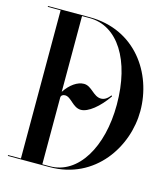

<svg xmlns="http://www.w3.org/2000/svg" viewBox="-106 -783 758 866"><g transform="rotate(15 273.0 -350.0)"><path d="M206 -700H11V-696H71V-4H11V0H206C419 0 536 -184 536 -350C536 -526 419 -700 206 -700ZM171 -4V-315C171 -325 179 -331 190 -331C219 -331 237 -286 275 -286C308.5 -286 356.5 -324 395.5 -381L392 -385C378.5 -366.5 364 -358.5 349.5 -358.5C313 -358.5 296 -403 259 -403C229.2 -403 195.7 -380 171 -342.1V-696H206C338 -696 426 -558 426 -350C426 -152 338 -4 206 -4Z"/></g></svg>

Font: Picaflor 96 pt
Style: Regular
Weight: 400
Designer: Ariel Martín Pérez
Foundry: Tunera Type Foundry
Version: Version 1.000;hotconv 1.0.109;makeotfexe 2.5.65596